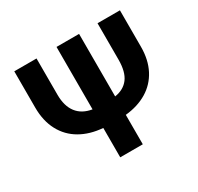

<svg xmlns="http://www.w3.org/2000/svg" viewBox="-151 -886 1097 1065"><g transform="rotate(-30 398.0 -353.5)"><path d="M736.3 -707V-474.6Q736.3 -390.6 704.3 -329.1Q672.4 -267.6 613.3 -231.9Q554.2 -196.3 474.6 -188.5V0H330.1V-188Q248 -194.3 187 -229.5Q126 -264.6 92.8 -327.1Q59.6 -389.6 59.6 -474.6V-707H202.1V-474.6Q202.1 -402.3 234.6 -359.9Q267.1 -317.4 330.1 -307.1V-707H474.6V-306.6Q532.2 -315.4 562.5 -355.7Q592.8 -396 592.8 -474.6V-707Z"/></g></svg>

Font: Pretendard Std
Style: Bold
Weight: 700
Designer: Base glyphs from Inter by Rasmus Andersson; Hangeul glyphs from Noto Sans CJK(Source Han Sans) by Jang Soo-young and Kan
Foundry: Kil Hyung-jin
Version: Version 1.309